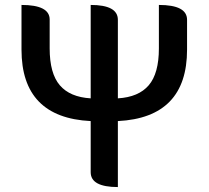

<svg xmlns="http://www.w3.org/2000/svg" viewBox="-20 -757 845 777"><path d="M457 0Q347 0 347 -60V-267Q67 -281 67 -556V-737Q181 -737 181 -678V-561Q181 -460 222 -412Q263 -364 347 -359V-737Q457 -737 457 -677V-359Q541 -364 582 -412Q623 -460 623 -561V-737Q737 -737 737 -677V-556Q737 -281 457 -267V0Z"/></svg>

Font: Swei Half Moon CJK TC
Style: Medium
Weight: 500
Version: Version 2.125